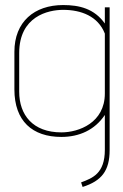

<svg xmlns="http://www.w3.org/2000/svg" viewBox="-20 -530 488 760"><path d="M395 -160C395 -44 292 -6 223 -6C110 -6 56 -75 56 -167V-320C56 -465 170 -491 230 -491C301 -491 368 -466 395 -397ZM307 210C383 186 414 145 414 64V-501H395V-437C353 -496 294 -510 230 -510C116 -510 37 -444 37 -325V-176C37 -51 108 12 223 12C293 12 355 -15 395 -75V63C395 157 346 175 301 192Z"/></svg>

Font: Advent Pro
Style: Thin
Weight: 100
Designer: Andreas Kalpakidis
Foundry: Andreas Kalpakidis
Version: Version 2.002 2007